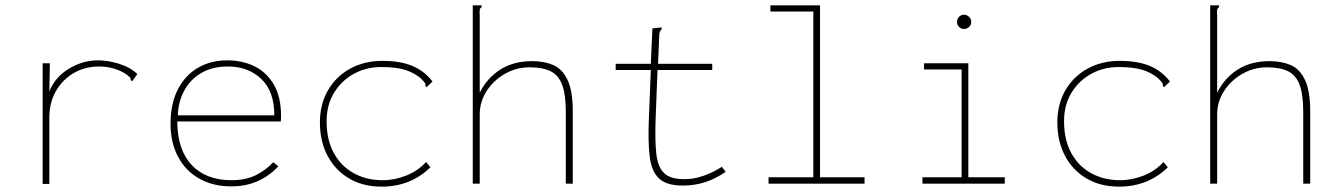

<svg xmlns="http://www.w3.org/2000/svg" viewBox="-20 -685 4990 716"><path d="M139 -449H166L164 -344Q185 -397 236.5 -428.5Q288 -460 346 -460Q383 -460 424.5 -447Q466 -434 492 -409L478 -389L473 -382L467 -387Q468 -393 463.5 -397.5Q459 -402 445 -412Q422 -425 398.5 -431Q375 -437 350 -437Q296 -437 254 -412Q212 -387 188 -344.5Q164 -302 164 -247V1H139Z M842 10Q774 10 723 -19Q672 -48 644 -100.5Q616 -153 616 -223Q616 -300 644 -353Q672 -406 719.5 -433Q767 -460 827 -460Q884 -460 929.5 -437.5Q975 -415 1001.5 -369Q1028 -323 1028 -254Q1028 -246 1028 -243Q1028 -240 1027 -232H641Q642 -125 695.5 -69Q749 -13 843 -13Q896 -13 933.5 -31.5Q971 -50 999 -80L1018 -65Q986 -30 942 -10Q898 10 842 10ZM643 -255H1003Q1003 -345 954 -391Q905 -437 830 -437Q771 -437 730 -412.5Q689 -388 667 -347Q645 -306 643 -255Z M1403 11Q1333 11 1281 -20Q1229 -51 1201 -105Q1173 -159 1173 -228Q1173 -297 1203.5 -349Q1234 -401 1286.5 -429.5Q1339 -458 1406 -458Q1472 -458 1517 -439.5Q1562 -421 1593 -381L1577 -366L1571 -360L1566 -365Q1568 -370 1564.5 -375.5Q1561 -381 1549 -393Q1524 -414 1490.5 -424.5Q1457 -435 1402 -435Q1346 -435 1300 -410Q1254 -385 1226 -339.5Q1198 -294 1198 -233Q1198 -164 1224.5 -115Q1251 -66 1298.5 -39.5Q1346 -13 1407 -13Q1452 -13 1495.5 -30.5Q1539 -48 1569 -81L1585 -61Q1511 11 1403 11Z M1743 -665H1776V-658Q1770 -655 1769 -648.5Q1768 -642 1769 -626V-339Q1796 -394 1845.5 -425.5Q1895 -457 1964 -457Q2009 -457 2043 -442.5Q2077 -428 2096.5 -387Q2116 -346 2116 -269V0H2090V-267Q2090 -332 2076.5 -368.5Q2063 -405 2033 -419.5Q2003 -434 1955 -434Q1906 -434 1863.5 -410Q1821 -386 1795 -346Q1769 -306 1769 -258V0H1743Z M2527 7Q2465 7 2437 -20Q2409 -47 2402.5 -103.5Q2396 -160 2400 -248L2407 -424H2276V-447H2407L2413 -579L2439 -582L2447 -583L2448 -576Q2443 -573 2440.5 -566Q2438 -559 2438 -543L2434 -447H2636V-424H2432L2425 -244Q2422 -161 2427.5 -111.5Q2433 -62 2456.5 -39.5Q2480 -17 2530 -17Q2565 -16 2602.5 -29Q2640 -42 2672 -63L2686 -44Q2648 -18 2609 -5.5Q2570 7 2527 7Z M2846 0V-24H3013V-642H2853V-665H3038V-24H3204V0Z M3420 0V-24H3566V-426H3426V-449H3591V-24H3727V0ZM3575 -577Q3564 -577 3556.5 -584.5Q3549 -592 3549 -603Q3549 -615 3556.5 -622.5Q3564 -630 3575 -630Q3586 -630 3594 -622Q3602 -614 3602 -603Q3602 -592 3594 -584.5Q3586 -577 3575 -577Z M4153 11Q4083 11 4031 -20Q3979 -51 3951 -105Q3923 -159 3923 -228Q3923 -297 3953.5 -349Q3984 -401 4036.5 -429.5Q4089 -458 4156 -458Q4222 -458 4267 -439.5Q4312 -421 4343 -381L4327 -366L4321 -360L4316 -365Q4318 -370 4314.5 -375.5Q4311 -381 4299 -393Q4274 -414 4240.5 -424.5Q4207 -435 4152 -435Q4096 -435 4050 -410Q4004 -385 3976 -339.5Q3948 -294 3948 -233Q3948 -164 3974.5 -115Q4001 -66 4048.5 -39.5Q4096 -13 4157 -13Q4202 -13 4245.5 -30.5Q4289 -48 4319 -81L4335 -61Q4261 11 4153 11Z M4493 -665H4526V-658Q4520 -655 4519 -648.5Q4518 -642 4519 -626V-339Q4546 -394 4595.5 -425.5Q4645 -457 4714 -457Q4759 -457 4793 -442.5Q4827 -428 4846.5 -387Q4866 -346 4866 -269V0H4840V-267Q4840 -332 4826.5 -368.5Q4813 -405 4783 -419.5Q4753 -434 4705 -434Q4656 -434 4613.5 -410Q4571 -386 4545 -346Q4519 -306 4519 -258V0H4493Z"/></svg>

Font: Inconsolata SemiExpanded ExtraLight
Style: Regular
Weight: 200
Width: 6
Monospace: yes
Designer: Raph Levien, Cyreal, Brenton Simpson
Foundry: Raph Levien, Cyreal, Google
Version: Version 3.001; ttfautohint (v1.8.2.53-6de2)